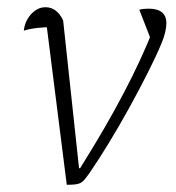

<svg xmlns="http://www.w3.org/2000/svg" viewBox="-20 -506 487 532"><path d="M202 -40Q273 -153 323.5 -249.5Q374 -346 405 -426L403 -384L366 -479Q376 -482 392 -482Q416 -482 428.5 -472Q441 -462 441 -442Q441 -419 428 -387Q413 -351 389.5 -304.5Q366 -258 338.5 -208Q311 -158 282 -110.5Q253 -63 227 -25Q219 -14 214 -8Q209 -2 203 1Q197 4 188 5Q179 6 165 6L106 -461L130 -431Q105 -431 83 -428.5Q61 -426 46 -421Q48 -440 57 -454.5Q66 -469 78.5 -477.5Q91 -486 106 -486Q122 -486 134.5 -476.5Q147 -467 155 -449L199 -40Z"/></svg>

Font: Piazzolla Thin Thin
Style: Italic
Weight: 250
Italic angle: -11.3°
Version: Version 2.005